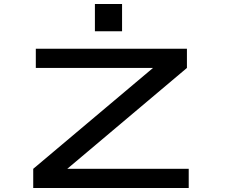

<svg xmlns="http://www.w3.org/2000/svg" viewBox="-20 -945 1140 965"><path d="M147 0V-96.5L749 -603.5H160V-700H919.5V-603.5L318 -96.5H928.5V0ZM457 -925H593.5V-788H457Z"/></svg>

Font: Trispace Expanded Medium
Style: Regular
Weight: 500
Width: 7
Designer: Tyler Finck
Foundry: Etcetera Type Company
Version: Version 1.210; ttfautohint (v1.8.3)